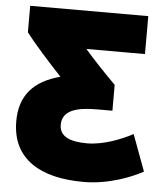

<svg xmlns="http://www.w3.org/2000/svg" viewBox="-54 -765 720 852"><g transform="rotate(5 306.5 -339.0)"><path d="M29 -203C29 -317 89 -385 207 -416C148 -479 79 -556 46 -600V-718H572V-549H311C350 -504 406 -445 450 -401V-286H382C292 -286 227 -269 227 -204C227 -152 274 -132 350 -132C423 -132 502 -164 553 -191L613 -29C566 -3 464 40 349 40C157 40 29 -34 29 -203Z"/></g></svg>

Font: Repo Black
Style: Regular
Weight: 900
Designer: Stefan Peev
Foundry: Context Ltd
Version: Version 1.502